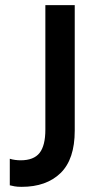

<svg xmlns="http://www.w3.org/2000/svg" viewBox="-20 -720 389 745"><path d="M64 5Q47 5 36.5 3Q26 1 18 -1V-104Q27 -101 38.5 -99.5Q50 -98 60 -98Q111 -98 133.5 -126.5Q156 -155 156 -217V-700H270V-213Q270 -102 215 -48.5Q160 5 64 5Z"/></svg>

Font: Tilda Sans Semibold
Style: Regular
Weight: 600
Designer: ParaType Ltd
Foundry: ParaType Ltd
Version: Version 1.009